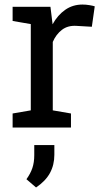

<svg xmlns="http://www.w3.org/2000/svg" viewBox="-20 -558 457 840"><path d="M35.2 0V-61.5L114.7 -75.2V-452.6L35.2 -466.3V-528.3H200.7L209 -460.9L210 -451.7Q232.4 -492.2 265.4 -515.1Q298.3 -538.1 340.8 -538.1Q356 -538.1 371.8 -535.4Q387.7 -532.7 394.5 -530.3L381.8 -440.9L314.9 -444.8Q276.9 -447.3 251 -427.5Q225.1 -407.7 210.9 -374.5V-75.2L290.5 -61.5V0ZM137.7 262.2 95.7 226.1Q113.3 201.7 121.6 177.2Q129.9 152.8 129.9 120.6V76.7H217.8V119.1Q217.8 163.6 198.5 199Q179.2 234.4 137.7 262.2Z"/></svg>

Font: Roboto Slab LO
Style: Regular
Weight: 400
Designer: Google
Version: Version 2.000